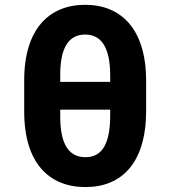

<svg xmlns="http://www.w3.org/2000/svg" viewBox="-20 -754 696 784"><path d="M329.2 9.9C476.2 9.9 576.3 -88.1 576.7 -300.1V-425.1C576.3 -635.7 474.4 -734.4 327.8 -734.4C180 -734.4 78.5 -634.6 78.8 -425.1V-300.1C78.5 -88.1 180.4 9.9 329.2 9.9ZM225.9 -280.9V-306.1H430V-280.9C429.7 -157 390.6 -112.2 329.2 -112.2C261.7 -112.2 225.5 -163.7 225.9 -280.9ZM327.8 -612.9C389.9 -612.9 429.7 -566.4 430 -446.7V-419.7H225.9V-446.7C225.5 -560.4 261.4 -612.9 327.8 -612.9Z"/></svg>

Font: Inter-Hewn
Style: Bold
Weight: 700
Designer: Rasmus Andersson
Foundry: rsms
Version: Version 3.012;git-f93a4a705